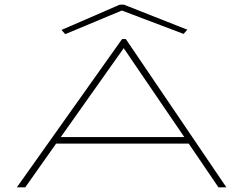

<svg xmlns="http://www.w3.org/2000/svg" viewBox="-20 -801 1040 821"><path d="M914 0 787 -187H220L88 0H52L502 -634H518L948 0ZM509 -595 240 -215H768ZM259 -655 243 -673 492 -781H510L781 -674L765 -656L501 -756Z"/></svg>

Font: Inconsolata UltraExpanded ExtraLight
Style: Regular
Weight: 200
Width: 9
Monospace: yes
Designer: Raph Levien, Cyreal, Brenton Simpson
Foundry: Raph Levien, Cyreal, Google
Version: Version 3.001; ttfautohint (v1.8.2.53-6de2)